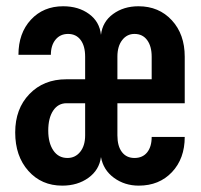

<svg xmlns="http://www.w3.org/2000/svg" viewBox="-20 -580 639 610"><path d="M177.7 9.8Q111.8 9.8 70.1 -37.1Q28.3 -84 28.3 -159.2Q28.3 -234.4 73.5 -281.2Q118.7 -328.1 190.4 -328.1H250.5V-399.9Q250.5 -434.1 236.1 -453.1Q221.7 -472.2 196.3 -472.2Q171.4 -472.2 156.5 -454.1Q141.6 -436 141.6 -405.8H38.6Q38.6 -474.6 78.1 -517.3Q117.7 -560.1 180.7 -560.1Q229.5 -560.1 262.9 -535.6Q296.4 -511.2 300.8 -469.2Q305.7 -511.2 339.4 -535.6Q373 -560.1 419.9 -560.1Q484.9 -560.1 525.9 -515.6Q566.9 -471.2 566.9 -399.9V-252H353V-149.9Q353 -115.7 367.4 -96.9Q381.8 -78.1 407.2 -78.1Q433.1 -78.1 447.5 -95.9Q461.9 -113.8 461.9 -145H566.9Q566.9 -76.2 526.4 -33.2Q485.8 9.8 420.9 9.8Q376 9.8 342 -15.1Q308.1 -40 300.8 -81.1Q295.4 -40 261 -15.1Q226.6 9.8 177.7 9.8ZM353 -328.1H461.9V-399.9Q461.9 -433.1 447.5 -452.6Q433.1 -472.2 407.2 -472.2Q383.3 -472.2 368.2 -452.6Q353 -433.1 353 -399.9ZM194.3 -78.1Q219.2 -78.1 234.9 -97.7Q250.5 -117.2 250.5 -149.9V-252H191.4Q164.6 -252 148.9 -228.5Q133.3 -205.1 133.3 -165Q133.3 -126 149.4 -102.1Q165.5 -78.1 194.3 -78.1Z"/></svg>

Font: UDEV Gothic 35
Style: Bold
Weight: 700
Version: v2.1.0; ttfautohint (v1.8.4.7-5d5b-dirty) -l 6 -r 45 -G 200 